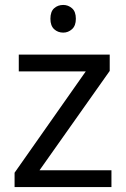

<svg xmlns="http://www.w3.org/2000/svg" viewBox="-20 -757 510 777"><path d="M431 0H39V-58L327 -468H56V-536H424V-470L140 -68H431ZM236 -737Q256 -737 271.5 -723.5Q287 -710 287 -681Q287 -653 271.5 -639Q256 -625 236 -625Q214 -625 199 -639Q184 -653 184 -681Q184 -710 199 -723.5Q214 -737 236 -737Z"/></svg>

Font: Noto Sans PhagsPa
Style: Regular
Weight: 400
Designer: Monotype Design Team
Foundry: Monotype Imaging Inc.
Version: Version 2.004; ttfautohint (v1.8.4.7-5d5b)